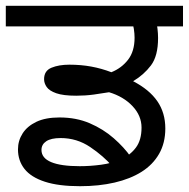

<svg xmlns="http://www.w3.org/2000/svg" viewBox="-27 -642 651 662"><path d="M249 0Q175 0 127.5 -15.5Q80 -31 57.5 -59.5Q35 -88 35 -127Q35 -157 51 -182Q67 -207 98.5 -222Q130 -237 178 -237Q236 -237 282.5 -217Q329 -197 365 -165.5Q401 -134 424 -101L362 -67Q330 -104 284 -135Q238 -166 182 -166Q149 -166 132.5 -155Q116 -144 116 -125Q116 -97 149.5 -83Q183 -69 248 -69Q284 -69 321.5 -74Q359 -79 390.5 -93Q422 -107 441.5 -133Q461 -159 461 -202Q461 -243 430 -276Q399 -309 349 -324Q326 -320 296.5 -316Q267 -312 236 -312Q191 -312 167 -320.5Q143 -329 134 -342Q125 -355 125 -369Q125 -398 150.5 -408.5Q176 -419 212 -419Q252 -419 287.5 -412.5Q323 -406 357 -393Q392 -407 414.5 -436Q437 -465 437 -512Q437 -526 434.5 -542.5Q432 -559 425 -578L458 -551H-7V-622H604V-551H487L510 -576Q514 -560 516 -543Q518 -526 518 -511Q518 -449 493.5 -416.5Q469 -384 432 -362Q488 -333 515.5 -293Q543 -253 543 -199Q543 -149 521.5 -111.5Q500 -74 461 -49.5Q422 -25 368 -12.5Q314 0 249 0Z"/></svg>

Font: lgurmukhi25
Style: Book
Weight: 400
Designer: Jelle Bosma - Monotype Design Team
Foundry: Monotype Imaging Inc.
Version: Version 2.003